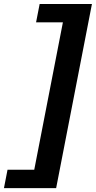

<svg xmlns="http://www.w3.org/2000/svg" viewBox="-105 -745 485 972"><path d="M360.4 -724.6 179.2 207.5H-85L-66.9 114.3H68.4L213.4 -631.8H77.6L95.7 -724.6Z"/></svg>

Font: Arimo
Style: Italic
Weight: 400
Italic angle: -12°
Designer: Steve Matteson
Foundry: Monotype Imaging Inc.
Version: Version 1.33